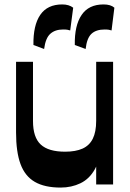

<svg xmlns="http://www.w3.org/2000/svg" viewBox="-20 -833 588 867"><path d="M253.8 14Q181.5 14 137.1 -11.8Q92.8 -37.5 72.6 -92.3Q52.5 -147 52.5 -234.8V-554H129V-286.5Q129 -212.7 163.9 -180.4Q198.7 -148 274 -148Q321.7 -148 352.8 -162Q383.8 -176 399 -206.6Q414.3 -237.2 414.3 -287.2L432.8 -185Q432.8 -112.5 408.3 -68.8Q383.8 -25 343.3 -5.5Q302.8 14 253.8 14ZM414.3 0V-554H490.7V0ZM179.2 -611.8 131 -629.8Q129.5 -718.7 161.8 -765.9Q194 -813 261 -813Q291.5 -813 310.5 -798.2L297 -695.5Q291 -697.5 284.5 -698.6Q278 -699.8 264.8 -699.8Q229 -699.8 207.4 -680.6Q185.7 -661.5 179.2 -611.8ZM366.7 -611.8 317.8 -629.8Q316 -717.5 348.3 -765.2Q380.5 -813 447.5 -813Q480 -813 496.5 -798.2L483.7 -695.5Q478.5 -697.5 471.5 -698.6Q464.5 -699.8 452.7 -699.8Q414 -699.8 393.1 -680.4Q372.2 -661 366.7 -611.8Z"/></svg>

Font: Savate ExtraLight
Style: Regular
Weight: 200
Designer: Max Esnée
Foundry: Plomb Type
Version: Version 2.000